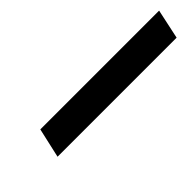

<svg xmlns="http://www.w3.org/2000/svg" viewBox="24 -1058 512 512"><g transform="rotate(-45 280.0 -802.0)"><path d="M93 -760H542L560 -844H112Z"/></g></svg>

Font: Noto Sans SemiCondensed SemiBold
Style: Italic
Weight: 600
Width: 4
Italic angle: -12°
Designer: Monotype Design Team
Foundry: Monotype Imaging Inc.
Version: Version 2.013